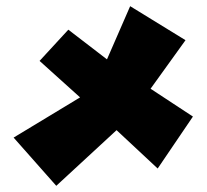

<svg xmlns="http://www.w3.org/2000/svg" viewBox="-20 -585 669 621"><path d="M401 -565 326 -393 201 -489 108 -388 239 -270 24 -140 162 16 357 -164 490 -40 604 -208 467 -298 580 -455Z"/></svg>

Font: Super Mario
Style: Regular
Weight: 400
Version: Version 1.0